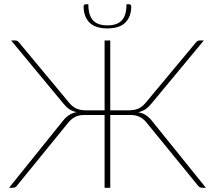

<svg xmlns="http://www.w3.org/2000/svg" viewBox="-20 -896 1025 916"><path d="M962.5 0H944.5Q938 0 932.8 -3Q927.5 -6 924 -11L680.5 -309.5Q673.5 -318.5 665.5 -325.5Q657.5 -332.5 648 -337.5Q638.5 -342.5 627 -345Q615.5 -347.5 600.5 -347.5H506V0H479V-347.5H385Q355 -347.5 337 -337.5Q319 -327.5 304.5 -309.5L61.5 -11Q58.5 -6 53 -3Q47.5 0 41.5 0H23L279 -318Q292 -335 307.8 -345.8Q323.5 -356.5 345.5 -361Q324.5 -365.5 310 -375.5Q295.5 -385.5 282 -402.5L33 -703H53Q58.5 -703 63.2 -700Q68 -697 71.5 -692.5L309 -407Q318.5 -395 328.2 -387.8Q338 -380.5 348.2 -376.5Q358.5 -372.5 369.8 -371Q381 -369.5 394 -369.5H479V-703H506V-369.5H591Q617 -369.5 636.8 -376.5Q656.5 -383.5 676 -407L914 -692.5Q917 -697 921.8 -700Q926.5 -703 932 -703H952.5L703 -402.5Q689.5 -385.5 675 -375.5Q660.5 -365.5 639.5 -360.5Q661.5 -356.5 677.2 -345.8Q693 -335 706 -318ZM492.5 -775Q539.5 -775 561.5 -799.2Q583.5 -823.5 583.5 -875.5H597.5Q601 -875.5 603.5 -872.8Q606 -870 606 -864.5Q606 -817 578.5 -788.8Q551 -760.5 492.5 -760.5Q434 -760.5 406.5 -788.8Q379 -817 379 -864.5Q379 -870 381.5 -872.8Q384 -875.5 387.5 -875.5H401.5Q401.5 -823.5 423.5 -799.2Q445.5 -775 492.5 -775Z"/></svg>

Font: Lato 2
Style: Regular
Weight: 200
Designer: Lukasz Dziedzic with Adam Twardoch and Botio Nikoltchev
Foundry: tyPoland Lukasz Dziedzic
Version: Version 2.015; 2015-08-06; http://www.latofonts.com/